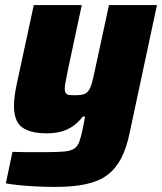

<svg xmlns="http://www.w3.org/2000/svg" viewBox="-20 -530 639 756"><path d="M197 206Q158 206 121 204Q84 202 54 199Q24 196 3 192L29 68Q55 69 78 69Q101 69 122.5 69Q144 69 164 69Q208 69 233.5 66.5Q259 64 272.5 55Q286 46 292.5 27.5Q299 9 306 -24Q308 -36 310.5 -47.5Q313 -59 315 -71H306Q286 -45 263 -30.5Q240 -16 215.5 -10.5Q191 -5 165 -5Q116 -5 87 -17.5Q58 -30 46.5 -53.5Q35 -77 35 -112Q35 -132 38 -154.5Q41 -177 47 -204L113 -510H302L247 -253Q242 -226 238.5 -209Q235 -192 235 -181Q235 -169 239.5 -163Q244 -157 253.5 -156Q263 -155 278 -155Q296 -155 308 -158.5Q320 -162 328 -172Q336 -182 341.5 -202Q347 -222 354 -255L409 -510H598L489 0Q477 56 456 95.5Q435 135 402 159.5Q369 184 318.5 195Q268 206 197 206Z"/></svg>

Font: Saira Thin ExtraBold
Style: Italic
Weight: 800
Italic angle: -12°
Version: Version 1.101